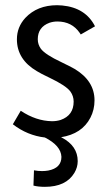

<svg xmlns="http://www.w3.org/2000/svg" viewBox="-20 -519 421 737"><path d="M152.3 198.2Q233.4 198.2 265.6 144.5Q278.3 123 278.3 99.6Q278.3 41 216.8 8.8Q214.8 7.8 213.9 7.8Q294.9 -4.9 327.1 -67.4Q342.8 -97.7 342.8 -133.8Q342.8 -209 265.6 -254.9Q250 -263.7 215.8 -280.3Q153.3 -309.6 136.7 -332Q125 -348.6 125 -368.2Q125 -415 169.9 -431.6Q184.6 -436.5 200.2 -436.5Q255.9 -436.5 286.1 -392.6Q288.1 -389.6 290 -386.7L344.7 -418Q308.6 -489.3 218.8 -498Q209 -499 199.2 -499Q123 -499 77.1 -450.2Q44.9 -415 44.9 -368.2Q44.9 -291 121.1 -246.1Q136.7 -236.3 169.9 -220.7Q233.4 -190.4 250 -168Q262.7 -150.4 262.7 -128.9Q262.7 -76.2 212.9 -58.6Q197.3 -53.7 179.7 -53.7Q118.2 -54.7 59.6 -93.8L29.3 -42Q85 1 152.3 8.8Q213.9 40 215.8 83Q215.8 126 165 135.7Q153.3 137.7 141.6 137.7Q126 137.7 110.4 134.8L108.4 193.4Q127 198.2 152.3 198.2Z"/></svg>

Font: Yaldevi Colombo Medium
Style: Regular
Weight: 500
Designer: Sol Matas, Denzil Rajitha, Kosala Senevirathne and Pathum Egodawatta
Foundry: Mooniak
Version: Version 1.020 ; ttfautohint (v1.6)